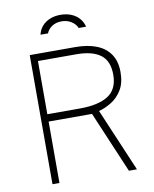

<svg xmlns="http://www.w3.org/2000/svg" viewBox="-97 -985 852 1059"><g transform="rotate(-10 328.5 -456.0)"><path d="M583 0H538L392 -344H149V0H110V-723H365Q435 -723 484.8 -703Q534.5 -683 560.8 -643.2Q587 -603.5 587 -544Q587 -483.5 563 -444.5Q539 -405.5 503.5 -383.8Q468 -362 433 -353ZM331 -385Q435.5 -385 490.2 -420.2Q545 -455.5 545 -537Q545 -614.5 498.8 -648.8Q452.5 -683 364 -683H149V-385ZM443.5 -823.5Q437 -850 419.8 -870Q402.5 -890 375.8 -901.2Q349 -912.5 314.5 -912.5Q283 -912.5 256.5 -902Q230 -891.5 212.2 -871.5Q194.5 -851.5 188 -823.5H230Q239 -846.5 261.2 -861.2Q283.5 -876 314.5 -876Q345.5 -876 369 -861.2Q392.5 -846.5 402 -823.5Z"/></g></svg>

Font: Public Sans Thin
Style: Regular
Weight: 100
Designer: The Public Sans project authors (U.S. Web Design System). Libre Franklin designed by Pablo Impallari and Rodrigo Fuenzal
Version: Version 1.008